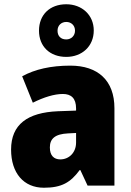

<svg xmlns="http://www.w3.org/2000/svg" viewBox="-20 -964 616 901"><path d="M291 -697C365 -697 420 -747 420 -821C420 -894 364 -944 291 -944C214 -944 163 -895 163 -820C163 -746 214 -697 291 -697ZM291 -779C264 -779 250 -796 250 -820C250 -845 268 -861 291 -861C314 -861 332 -845 332 -820C332 -796 314 -779 291 -779ZM310 -656C219 -656 144 -639 84 -606L134 -482C186 -508 235 -523 275 -523C314 -523 337 -503 337 -455V-445L252 -442C109 -436 32 -380 32 -262C32 -152 91 -83 186 -83C270 -83 311 -108 354 -166H357L391 -93H517V-456C517 -587 439 -656 310 -656ZM299 -338 337 -340V-295C337 -248 304 -216 263 -216C233 -216 214 -234 214 -272C214 -313 238 -335 299 -338Z"/></svg>

Font: Noto Sans Kannada UI SemiCondensed Black
Style: Regular
Weight: 900
Width: 4
Designer: Jelle Bosma - Monotype Design Team
Foundry: Monotype Imaging Inc.
Version: Version 2.005